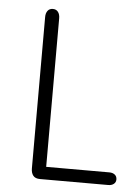

<svg xmlns="http://www.w3.org/2000/svg" viewBox="-47 -643 493 681"><g transform="rotate(5 199.0 -302.5)"><path d="M139 -45V-574Q139 -588 132.5 -596.5Q126 -605 114 -605Q102 -605 95.5 -596.5Q89 -588 89 -574V-35Q89 -19 96.5 -9.5Q104 0 121 0H364Q376 0 383.5 -6Q391 -12 391 -22Q391 -33 383.5 -39Q376 -45 364 -45Z"/></g></svg>

Font: Beiruti Light
Style: Regular
Weight: 300
Designer: Arlette Boutros
Foundry: Boutros
Version: Version 1.41